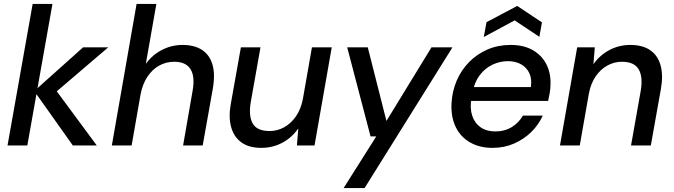

<svg xmlns="http://www.w3.org/2000/svg" viewBox="-20 -735 3404 970"><path d="M348 0 153 -275 400 -496H527L231 -243L240 -310L469 0ZM18 0 145 -715H245L118 0Z M545 0 670 -715H770L717 -414H718Q751 -459 799.5 -483.5Q848 -508 902 -508Q961 -508 999.5 -483.5Q1038 -459 1053 -410Q1068 -361 1055 -286L1004 0H905L953 -276Q966 -348 942.5 -385.5Q919 -423 860 -423Q819 -423 784 -403.5Q749 -384 724.5 -347Q700 -310 690 -257L645 0Z M1300 12Q1237 12 1199 -16Q1161 -44 1147.5 -94Q1134 -144 1146 -210L1197 -496H1296L1247 -220Q1235 -150 1256.5 -111.5Q1278 -73 1342 -73Q1381 -73 1415.5 -92Q1450 -111 1475 -147Q1500 -183 1510 -234L1556 -496H1656L1569 0H1480L1487 -85H1486Q1455 -40 1406.5 -14Q1358 12 1300 12Z M1716 215 1881 -46H1852L1734 -496H1838L1932 -125H1933L2160 -496H2266L1822 215Z M2468 12Q2403 12 2355 -15.5Q2307 -43 2282.5 -93Q2258 -143 2261 -211Q2264 -273 2287 -327Q2310 -381 2350 -421.5Q2390 -462 2443 -485Q2496 -508 2560 -508Q2627 -508 2673 -481Q2719 -454 2741.5 -408Q2764 -362 2761 -305Q2761 -286 2757 -264Q2753 -242 2749 -225H2335L2347 -295H2662Q2668 -337 2654 -366Q2640 -395 2612 -410.5Q2584 -426 2546 -426Q2505 -426 2467.5 -408Q2430 -390 2403.5 -355Q2377 -320 2367 -267L2362 -239Q2353 -189 2365.5 -151Q2378 -113 2408 -92Q2438 -71 2482 -71Q2530 -71 2565.5 -93Q2601 -115 2622 -151H2722Q2701 -104 2663.5 -67.5Q2626 -31 2576.5 -9.5Q2527 12 2468 12ZM2424 -548 2438 -623 2593 -705 2718 -622 2705 -549 2580 -632Z M2809 0 2896 -496H2985L2978 -412H2979Q3010 -456 3058.5 -482Q3107 -508 3165 -508Q3227 -508 3265.5 -481Q3304 -454 3317.5 -404Q3331 -354 3319 -286L3268 0H3168L3217 -276Q3229 -347 3206.5 -385Q3184 -423 3122 -423Q3083 -423 3048.5 -404Q3014 -385 2989.5 -349.5Q2965 -314 2955 -262L2909 0Z"/></svg>

Font: DM Sans 28pt Medium
Style: Italic
Weight: 500
Italic angle: -10°
Version: Version 4.004;gftools[0.9.30]